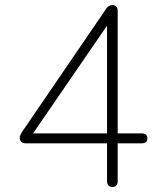

<svg xmlns="http://www.w3.org/2000/svg" viewBox="-20 -731 640 757"><path d="M423 6Q413 6 407.5 0Q402 -6 402 -16V-166H80Q70 -166 64 -172Q58 -178 58 -188Q58 -194 60.5 -199Q63 -204 67 -211L399 -697Q404 -704 410 -707.5Q416 -711 424 -711Q432 -711 438 -705.5Q444 -700 444 -689V-205H539Q550 -205 555.5 -200Q561 -195 561 -186Q561 -176 555.5 -171Q550 -166 539 -166H444V-16Q444 -6 439 0Q434 6 423 6ZM402 -205V-659H422L102 -193V-205Z"/></svg>

Font: Nunito ExtraLight
Style: Regular
Weight: 200
Designer: Vernon Adams
Foundry: Vernon Adams
Version: Version 3.602;April 4, 2023;FontCreator 14.0.0.2856 64-bit